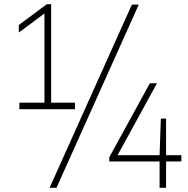

<svg xmlns="http://www.w3.org/2000/svg" viewBox="-20 -830 900 918"><path d="M192.5 -318V-779.5L204 -774L70 -674.5V-710.5L204 -810H224.5V-318ZM72.5 -308V-339H338.5V-308ZM217 68 610.5 -808H643.5L250 68ZM502.5 -58V-78L696.5 -432H730.5L536.5 -77.5L529.5 -88H847V-58ZM743 68V-88L749 -263H774V68Z"/></svg>

Font: Encode Sans SC Thin
Style: Regular
Weight: 250
Designer: Multiple Designers
Foundry: Impallari Type
Version: Version 3.002